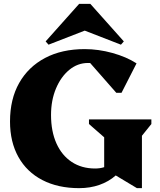

<svg xmlns="http://www.w3.org/2000/svg" viewBox="-20 -961 832 997"><path d="M391 16Q281 16 200 -26Q119 -68 75.5 -146Q32 -224 32 -330Q32 -446 79.5 -530Q127 -614 214 -660Q301 -706 420 -706Q491 -706 563.5 -686Q636 -666 689 -632L611 -479H584L448 -634Q443 -634 437 -634Q383 -634 339.5 -598Q296 -562 270.5 -501Q245 -440 245 -364Q245 -279 273 -216.5Q301 -154 352.5 -120Q404 -86 474 -86Q500 -86 521 -93V-248L442 -317V-341H766V-317L717 -256V16H691L581 -50Q545 -18 496.5 -1Q448 16 391 16ZM232 -729 217 -746 391 -941H449L623 -746L608 -729L420 -802Z"/></svg>

Font: Platypi ExtraBold
Style: Regular
Weight: 800
Designer: David Sargent
Foundry: Bolt Cutter Type
Version: Version 1.200; ttfautohint (v1.8.4.7-5d5b)